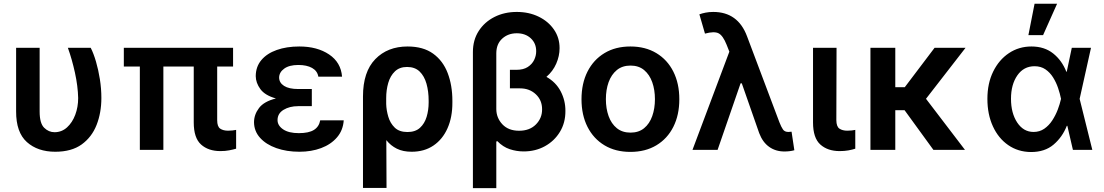

<svg xmlns="http://www.w3.org/2000/svg" viewBox="-20 -801 5901 1026"><path d="M66.1 -545.5H191.8V-204.5Q191.8 -142.4 215.9 -118.4Q240.1 -94.5 271.3 -94.5Q309.7 -94.5 338.1 -120.2Q366.5 -146 382.1 -187.5Q397.7 -229 397.7 -277Q396.3 -340.6 380.5 -412.6Q364.7 -484.7 342.7 -545.5H464.8Q480.1 -515.6 492.9 -471.9Q505.7 -428.3 513.7 -377.8Q521.7 -327.4 521.7 -277Q521.7 -198.5 496.1 -133.3Q470.5 -68.2 416.4 -29.1Q362.2 9.9 275.2 9.9Q181.5 9.9 123.6 -41.9Q65.7 -93.8 66.1 -206Z M1225.5 -545.5V-445.3H1140.6V-158.7Q1140.6 -124.3 1156.8 -113.5Q1172.9 -102.6 1199.2 -102.6Q1211.6 -102.6 1223 -104Q1234.4 -105.5 1241.8 -106.9V-6.4Q1225.9 -1.8 1204.9 2.3Q1183.9 6.4 1157.7 6.4Q1093.4 6.4 1054.3 -28.8Q1015.3 -63.9 1015.3 -147V-445.3H853V0H727.3V-445.3H641.7V-545.5Z M1646.3 -285.2V-233.7H1573.2Q1527.3 -233.7 1495.2 -214.1Q1463.1 -194.6 1463.1 -159.4Q1463.1 -130 1493.1 -109.7Q1523.1 -89.5 1576.7 -89.5Q1630 -89.5 1657.5 -106.7Q1685 -123.9 1691.1 -158H1816.8Q1813.2 -104.4 1780.7 -66.8Q1748.2 -29.1 1696 -9.6Q1643.8 9.9 1580.3 9.9Q1511.4 9.9 1456.5 -9.6Q1401.6 -29.1 1369.7 -64.6Q1337.7 -100.1 1337.4 -148.4Q1337.7 -188.9 1364.2 -223.9Q1390.6 -258.9 1454.5 -274.9Q1396 -291.2 1371.4 -324.8Q1346.9 -358.3 1346.6 -394.2Q1346.9 -444.6 1376.6 -479.9Q1406.2 -515.3 1458.8 -533.9Q1511.4 -552.6 1579.5 -552.6Q1675.1 -552.6 1738.5 -510.1Q1801.8 -467.7 1807.9 -391.3H1681.1Q1676.1 -421.9 1647.7 -437.9Q1619.3 -453.8 1574.2 -453.8Q1525.6 -453.8 1498.8 -434.3Q1471.9 -414.8 1471.6 -386.4Q1471.9 -358.7 1498 -342Q1524.1 -325.3 1573.2 -325.3H1646.3Z M1919.7 203.1V-285.5Q1919.7 -417.3 1985.4 -484.9Q2051.1 -552.6 2158 -552.6Q2241.5 -552.6 2294.4 -514.4Q2347.3 -476.2 2372.3 -410.5Q2397.4 -344.8 2397.4 -262.8V-252.8Q2397.7 -174.7 2371.4 -115.6Q2345.2 -56.5 2296.3 -23.3Q2247.5 9.9 2179.7 9.9Q2133.5 9.9 2100.7 -6.4Q2067.8 -22.7 2044.4 -52.2L2045.5 203.1ZM2043.7 -245.4Q2044.7 -212 2054.9 -177.4Q2065 -142.8 2089.3 -119.1Q2113.6 -95.5 2157.3 -95.5Q2199.6 -95.5 2224.3 -118.1Q2248.9 -140.6 2259.8 -176.7Q2270.6 -212.7 2270.6 -252.8V-262.8Q2270.6 -312.5 2259.1 -353.5Q2247.5 -394.5 2222.3 -418.9Q2197.1 -443.2 2155.2 -443.2Q2115.1 -443.2 2090.4 -419.6Q2065.7 -396 2054.7 -358Q2043.7 -320 2043.7 -276.6Z M2741.5 -737.2Q2806.5 -737.2 2858.3 -712Q2910.2 -686.8 2940.3 -642.9Q2970.5 -599.1 2970.2 -543.3Q2970.2 -501.8 2952.4 -460.9Q2934.7 -420.1 2899.9 -390.3Q2950.6 -361.9 2976.2 -312.9Q3001.8 -263.8 3001.4 -208.1Q3001.8 -145.2 2972.1 -96.4Q2942.5 -47.6 2891.9 -19.7Q2841.3 8.2 2778.1 8.2Q2740.4 8.2 2704.2 -3.7Q2668 -15.6 2637.4 -46.9L2632.1 -44.7V204.5H2507.1V-523.1Q2507.1 -587.4 2538.2 -635.5Q2569.2 -683.6 2622.3 -710.4Q2675.4 -737.2 2741.5 -737.2ZM2704.9 -420.5V-427.9H2739.7Q2777 -427.9 2800.2 -443Q2823.5 -458.1 2834.5 -481Q2845.5 -503.9 2845.2 -527.3Q2845.5 -569.2 2816.6 -596.2Q2787.6 -623.2 2741.5 -623.2Q2695.3 -623.2 2663.9 -594.8Q2632.5 -566.4 2632.1 -516.7V-218Q2632.5 -170.8 2664.8 -136.5Q2697.1 -102.3 2753.9 -102.3Q2810.4 -102.3 2843.8 -136Q2877.1 -169.7 2876.8 -216.6Q2877.1 -265.3 2843.4 -297.1Q2809.7 -328.8 2759.2 -328.8H2704.9Z M3348.7 10.7Q3268.8 10.7 3210.2 -24.5Q3151.6 -59.7 3119.5 -123Q3087.4 -186.4 3087.4 -270.6Q3087.4 -355.1 3119.5 -418.5Q3151.6 -481.9 3210.2 -517.2Q3268.8 -552.6 3348.7 -552.6Q3428.6 -552.6 3487.4 -517.2Q3546.2 -481.9 3578.1 -418.5Q3610.1 -355.1 3610.1 -270.6Q3610.1 -186.4 3578.1 -123Q3546.2 -59.7 3487.4 -24.5Q3428.6 10.7 3348.7 10.7ZM3349.4 -92.3Q3393.1 -92.3 3422.1 -116.1Q3451 -139.9 3465.4 -180.6Q3479.8 -221.2 3479.8 -271Q3479.8 -321 3465.4 -361.7Q3451 -402.3 3422.1 -426.5Q3393.1 -450.6 3349.4 -450.6Q3305.4 -450.6 3276.1 -426.5Q3246.8 -402.3 3232.2 -361.7Q3217.7 -321 3217.7 -271Q3217.7 -221.2 3232.2 -180.6Q3246.8 -139.9 3276.1 -116.1Q3305.4 -92.3 3349.4 -92.3Z M4171.5 8.5Q4125 8.5 4090.2 -16.2Q4055.4 -40.8 4036.9 -89.8L3943.9 -355.8H3937.5L3814.6 0H3680.4L3877.5 -524.9L3862.9 -561.8Q3843.4 -610.8 3820.1 -622.9Q3796.9 -634.9 3747.2 -621.4L3717.3 -724.4Q3731.9 -729.8 3750.7 -733.5Q3769.5 -737.2 3791.5 -737.2Q3923.3 -737.2 3971.9 -607.2L4144.9 -147.7Q4154.8 -122.5 4163.9 -109.2Q4172.9 -95.9 4193.2 -95.9Q4201.3 -95.9 4209.9 -97.3L4224.8 1.8Q4201.3 8.5 4171.5 8.5Z M4324.6 -545.5H4450.3L4449.2 -158.7Q4449.6 -124.3 4465.9 -113.5Q4482.2 -102.6 4508.2 -102.6Q4521.3 -102.6 4532.3 -104Q4543.3 -105.5 4550.4 -106.9V-6.4Q4534.4 -1.1 4513.3 2.7Q4492.2 6.4 4467 6.4Q4402.7 6.4 4363.6 -28.8Q4324.6 -63.9 4324.6 -147Z M4764.2 -545.5V-335.2H4815L4974.1 -545.5H5139.6L4928.3 -273.1L5136.7 0H4968L4813.9 -212H4764.2V0H4631.4V-545.5Z M5488.6 11.4Q5420.1 10.7 5367.7 -25.6Q5315.3 -61.8 5285.9 -125.7Q5256.4 -189.6 5256.4 -272.7Q5256.4 -355.5 5287.3 -418.5Q5318.2 -481.5 5371.4 -517Q5424.7 -552.6 5491.8 -552.6Q5561.1 -552.6 5607.8 -515.4Q5654.5 -478.3 5678.3 -417.6H5680.4L5707.4 -545.5H5810L5749.3 -272.7L5817.1 0H5713.4L5683.6 -128.6H5680.8Q5657 -68.2 5609.9 -28.2Q5562.9 11.7 5488.6 11.4ZM5649.9 -272.7 5649.5 -274.1Q5644.2 -300.8 5634.1 -330.8Q5623.9 -360.8 5607.4 -387.3Q5590.9 -413.7 5566.6 -430.4Q5542.3 -447.1 5508.5 -447.1Q5450.6 -447.1 5416.5 -398.3Q5382.5 -349.4 5382.5 -273.1Q5382.5 -196.4 5415.8 -146.1Q5449.2 -95.9 5503.2 -95.9Q5535.5 -95.9 5560.4 -113.1Q5585.2 -130.3 5603 -157.5Q5620.7 -184.7 5632.3 -215Q5643.8 -245.4 5649.5 -271.3ZM5475.5 -613.3 5508.5 -781.2H5628.9L5554 -613.3Z"/></svg>

Font: Inter Zeller Semi Bold
Style: Regular
Weight: 600
Designer: Rasmus Andersson; Joe Bland
Foundry: zeller
Version: Version 3.015;git-dec3a8cb1